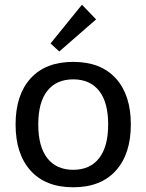

<svg xmlns="http://www.w3.org/2000/svg" viewBox="-20 -785 620 813"><path d="M290 -523Q407 -523 470.5 -453Q534 -383 534 -258Q534 -133 470.5 -62.5Q407 8 290 8Q173 8 109.5 -62.5Q46 -133 46 -258Q46 -383 109.5 -453Q173 -523 290 -523ZM290 -66Q361 -66 399.5 -115Q438 -164 438 -258Q438 -352 399.5 -400.5Q361 -449 290 -449Q219 -449 180.5 -400.5Q142 -352 142 -258Q142 -164 180.5 -115Q219 -66 290 -66ZM327 -765 387 -703 231 -567 194 -601Z"/></svg>

Font: Telex
Style: Regular
Weight: 400
Designer: Andres Torresi
Foundry: Andres Torresi
Version: Version 1.100